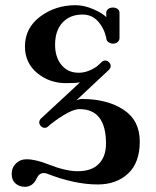

<svg xmlns="http://www.w3.org/2000/svg" viewBox="-20 -702 600 739"><path d="M399 -433 274 -316Q286 -321 296 -321Q392 -321 455 -280Q518 -239 518 -157Q518 -76 473 -34Q428 8 356 8Q267 8 160 -34Q154 -36 149 -36Q131 -36 122 -17Q107 17 76 17Q54 17 39.5 4Q25 -9 25 -32Q25 -57 41.5 -73Q58 -89 82 -89Q117 -89 167 -69Q233 -43 279 -43Q333 -43 360.5 -71.5Q388 -100 388 -149Q388 -282 286 -282Q250 -282 175 -224L166 -216Q160 -210 152 -210Q144 -210 137.5 -216.5Q131 -223 131 -231Q131 -239 138 -246L288 -385Q272 -382 234 -382Q170 -382 123 -421Q76 -460 76 -523Q76 -594 134.5 -638Q193 -682 271 -682Q304 -682 339.5 -666.5Q375 -651 389 -636V-653Q389 -662 396.5 -667.5Q404 -673 414.5 -673Q425 -673 432.5 -667.5Q440 -662 440 -653V-556Q440 -546 432.5 -540Q425 -534 415 -534Q405 -534 397 -540Q389 -546 389 -556Q381 -593 357.5 -619.5Q334 -646 298 -646Q249 -646 220.5 -615Q192 -584 192 -530Q192 -482 216.5 -452Q241 -422 283 -422Q319 -422 355 -448L371 -463Q377 -469 385 -469Q393 -469 399.5 -462.5Q406 -456 406 -448Q406 -440 399 -433Z"/></svg>

Font: Triodion Unicode
Style: Normal
Weight: 400
Version: Version 1.1